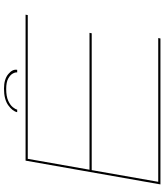

<svg xmlns="http://www.w3.org/2000/svg" viewBox="49 -872 823 961"><g transform="rotate(-90 460.5 -391.5)"><path d="M18 0 137 -675H867.5L865.5 -664H146L91.5 -355H776.5L774.5 -344H89.5L31 -11H750.5L748.5 0ZM497.5 -783Q544.5 -783 570.2 -761.5Q596 -740 591.5 -717H578.5Q580 -725.5 573.2 -738.5Q566.5 -751.5 548 -761.8Q529.5 -772 495.5 -772Q459 -772 437 -762Q415 -752 404.5 -739Q394 -726 392.5 -717H379.5Q384 -740 413.8 -761.5Q443.5 -783 497.5 -783Z"/></g></svg>

Font: Anybody UltraExpanded Thin
Style: Italic
Weight: 100
Width: 9
Italic angle: -10°
Designer: Tyler Finck
Foundry: Etcetera Type Company
Version: Version 1.010; ttfautohint (v1.8.3) -l 8 -r 50 -G 200 -x 14 